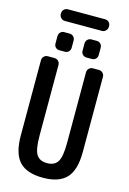

<svg xmlns="http://www.w3.org/2000/svg" viewBox="-153 -1117 805 1198"><g transform="rotate(15 250.0 -518.0)"><path d="M405.3 -1006.8Q405.3 -992.2 395 -981.4Q384.8 -970.7 370.1 -970.7H129.9Q115.2 -970.7 105 -981.4Q94.7 -992.2 94.7 -1006.8V-1010.7Q94.7 -1025.4 105 -1035.6Q115.2 -1045.9 129.9 -1045.9H370.1Q384.8 -1045.9 395 -1036.1Q405.3 -1026.4 405.3 -1010.7ZM320.3 -902.3H355.5Q370.1 -902.3 379.9 -892.1Q389.6 -881.8 389.6 -867.2V-820.3Q389.6 -805.7 379.9 -795.4Q370.1 -785.2 355.5 -785.2H320.3Q305.7 -785.2 295.4 -794.9Q285.2 -804.7 285.2 -820.3V-867.2Q285.2 -881.8 295.4 -892.1Q305.7 -902.3 320.3 -902.3ZM144.5 -902.3H179.7Q194.3 -902.3 204.6 -892.1Q214.8 -881.8 214.8 -867.2V-820.3Q214.8 -805.7 205.1 -795.4Q195.3 -785.2 179.7 -785.2H144.5Q129.9 -785.2 120.1 -794.9Q110.4 -804.7 110.4 -820.3V-867.2Q110.4 -881.8 120.1 -892.1Q129.9 -902.3 144.5 -902.3ZM49.8 -210V-695.3Q49.8 -710 60.1 -720.2Q70.3 -730.5 85 -730.5H127.9Q142.6 -730.5 152.8 -720.2Q163.1 -710 163.1 -695.3V-240.2Q163.1 -149.4 183.6 -117.2Q204.1 -85 252 -85Q299.8 -85 320.3 -117.2Q340.8 -149.4 340.8 -240.2V-695.3Q340.8 -710 351.1 -720.2Q361.3 -730.5 376 -730.5H415Q429.7 -730.5 439.9 -720.2Q450.2 -710 450.2 -695.3V-210Q450.2 -92.8 401.9 -41.5Q353.5 9.8 250 9.8Q146.5 9.8 98.1 -41.5Q49.8 -92.8 49.8 -210Z"/></g></svg>

Font: Rounded-L Mgen+ 1m medium
Style: Regular
Weight: 500
Designer: [Source Han Sans]
Ryoko NISHIZUKA  (kana & ideographs); Paul D. Hunt (Latin, Greek & Cyrillic); Wenlong ZHANG  (bopomofo
Version: Version 1.059.20150602